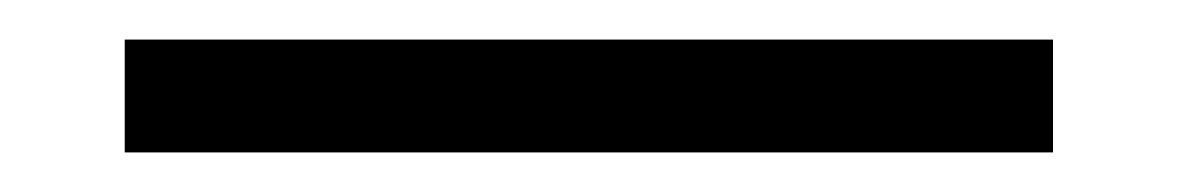

<svg xmlns="http://www.w3.org/2000/svg" viewBox="-20 -13 595 97"><path d="M43 64V7H512V64Z"/></svg>

Font: Han-Nom Khai
Style: Regular
Weight: 400
Version: Version 1.200;June 22, 2023;FontCreator 14.0.0.2814 64-bit